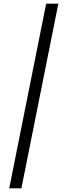

<svg xmlns="http://www.w3.org/2000/svg" viewBox="-20 -820 366 1040"><path d="M30 200 230 -800H296L96 200Z"/></svg>

Font: Big Shoulders Display
Style: Regular
Weight: 400
Designer: Patric King
Foundry: XO Type Co
Version: Version 1.000; ttfautohint (v1.8.2)